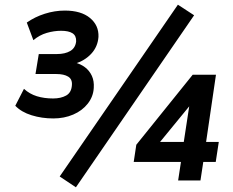

<svg xmlns="http://www.w3.org/2000/svg" viewBox="-20 -768 991 817"><path d="M207 -264Q158 -264 114.5 -277.5Q71 -291 45 -318L82 -390Q106 -368 137 -358.5Q168 -349 206 -349Q239 -349 261.5 -361.5Q284 -374 286 -406Q288 -431 270 -442Q252 -453 220 -453H131L145 -538H222Q257 -538 279 -551Q301 -564 304 -592Q305 -616 288.5 -626.5Q272 -637 240 -637Q210 -637 179 -628Q148 -619 122 -597L94 -672Q128 -696 170.5 -709.5Q213 -723 256 -723Q325 -723 363 -691.5Q401 -660 399 -611Q396 -569 368 -539Q340 -509 298 -497V-502Q323 -496 342 -481.5Q361 -467 371 -445Q381 -423 379 -394Q377 -357 353.5 -327Q330 -297 291.5 -280.5Q253 -264 207 -264ZM303 29 234 -17 737 -748 806 -703ZM738 0 750 -79H549L560 -152L800 -450H899L857 -164H911L898 -79H845L833 0ZM762 -164 790 -347H811L643 -142V-164Z"/></svg>

Font: Nunitoga
Style: Bold Italic
Weight: 700
Italic angle: -9°
Designer: Vernon Adams
Foundry: Vernon Adams
Version: Version 1.0